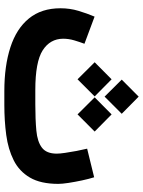

<svg xmlns="http://www.w3.org/2000/svg" viewBox="96 -772 675 908"><g transform="rotate(90 434.0 -317.5)"><path d="M476.1 0H410.2Q291.5 0 203.4 -28.6Q115.2 -57.1 66.9 -116.2Q18.6 -175.3 18.6 -265.6Q18.6 -310.1 30.8 -350.6Q43 -391.1 58.1 -426.8L186.5 -378.9Q178.2 -356.9 170.4 -330.8Q162.6 -304.7 162.6 -277.8Q163.1 -216.3 217.5 -181.4Q272 -146.5 405.3 -146.5H472.7Q544.4 -146.5 596.9 -151.4Q649.4 -156.2 677.7 -177.7Q706.1 -199.2 706.1 -248Q706.1 -262.2 702.4 -287.6Q698.7 -313 693.4 -341.3Q688 -369.6 682.6 -391.6L817.9 -424.8Q825.7 -399.9 832.8 -366.9Q839.8 -334 844.5 -303.5Q849.1 -272.9 849.1 -255.4Q849.1 -171.9 819.3 -121.1Q789.6 -70.3 737.3 -44.2Q685.1 -18.1 617.9 -9Q550.8 0 476.1 0ZM356 -555.2 436.5 -635.3 517.6 -555.2 436.5 -474.1ZM439.9 -427.2 520.5 -507.3 601.6 -427.2 520.5 -346.2ZM273.9 -427.2 354.5 -507.3 435.5 -427.2 354.5 -346.2Z"/></g></svg>

Font: Vazir Black FD-UI
Style: Black-FD-UI
Weight: 900
Designer: Saber Rastikerdar
Foundry: Saber Rastikerdar
Version: Version 30.0.0